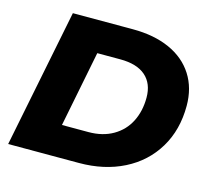

<svg xmlns="http://www.w3.org/2000/svg" viewBox="-101 -819 1028 939"><g transform="rotate(15 413.0 -350.0)"><path d="M156 -700H460Q568 -700 647 -664.5Q726 -629 768.5 -562.5Q811 -496 811 -406Q811 -284 755.5 -192Q700 -100 601 -50Q502 0 374 0H16ZM380 -158Q452 -158 504.5 -188.5Q557 -219 584 -272.5Q611 -326 611 -394Q611 -465 567 -503.5Q523 -542 438 -542H322L246 -158Z"/></g></svg>

Font: Idrija
Style: Italic
Weight: 800
Italic angle: -11.3°
Designer: Julieta Ulanovsky
Foundry: Julieta Ulanovsky
Version: Version 7.200